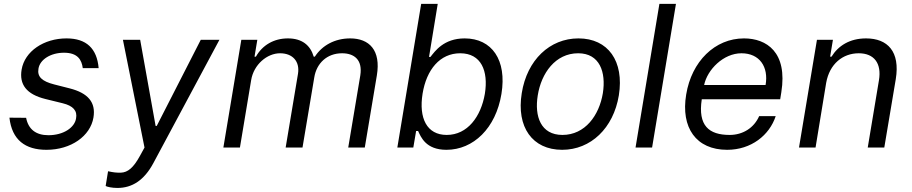

<svg xmlns="http://www.w3.org/2000/svg" viewBox="-20 -747 4619 972"><path d="M399.1 -402H479.4C470.9 -501.4 417.6 -552.6 316.8 -552.6C201.7 -552.6 105.1 -487.2 89.5 -394.9C76.7 -319.6 113.6 -269.5 210.2 -245.7L296.9 -224.4C350.9 -211.3 372.2 -186.1 365.1 -147.7C358 -100.9 301.1 -62.5 225.1 -62.5C161.9 -62.5 123.6 -92.3 112.2 -150.6L27.7 -151.3C40.5 -38.4 108 11.4 215.2 11.4C339.5 11.4 437.5 -58.2 453.1 -152C465.9 -228.7 426.1 -275.9 332.4 -299.7L254.3 -319.6C193.2 -335.2 167.6 -358 174.7 -399.1C181.8 -446 237.2 -480.1 304 -480.1C373.6 -480.1 393.5 -443.9 399.1 -402Z M574.6 204.5C648.4 204.5 709.5 166.2 756.4 78.8L1090.9 -545.5H996.4L773.4 -109.4H767.8L689.6 -545.5H602.3L711.6 0L688.2 42.6C655.5 102.3 627.1 125.7 592.3 127.1C568.2 127.5 555.8 126.1 527 120L514.9 194.6C522.7 198.9 546.2 204.5 574.6 204.5Z M1110.8 0H1194.6L1251.4 -340.9C1264.2 -420.5 1332.4 -477.3 1397.7 -477.3C1461.6 -477.3 1498.6 -436.1 1488.6 -373.6L1426.1 0H1511.4L1571 -355.1C1582.4 -426.1 1634.9 -477.3 1711.6 -477.3C1771.3 -477.3 1816.8 -446 1804 -365.1L1742.9 0H1826.7L1887.8 -365.1C1909.1 -492.9 1849.4 -552.6 1752.8 -552.6C1674.7 -552.6 1610.8 -517 1573.9 -460.2H1568.2C1551.1 -518.5 1508.5 -552.6 1437.5 -552.6C1366.5 -552.6 1308.2 -518.5 1275.6 -460.2H1268.5L1282.7 -545.5H1201.7Z M1991.5 0H2072.4L2086.6 -83.8H2096.6C2110.8 -54 2134.9 11.4 2240.1 11.4C2376.4 11.4 2490.1 -98 2518.5 -271.3C2546.9 -443.2 2470.2 -552.6 2332.4 -552.6C2225.9 -552.6 2181.8 -487.2 2159.1 -458.8H2152L2196 -727.3H2112.2ZM2119.3 -272.7C2139.2 -394.9 2207.4 -477.3 2309.7 -477.3C2416.2 -477.3 2453.1 -387.8 2434.7 -272.7C2414.8 -156.2 2346.6 -63.9 2241.5 -63.9C2140.6 -63.9 2099.4 -149.1 2119.3 -272.7Z M2826 11.4C2970.5 11.4 3085.6 -98 3112.9 -264.2C3140.6 -437.5 3058.6 -552.6 2908.4 -552.6C2763.1 -552.6 2648.1 -443.2 2621.4 -275.6C2593.4 -103.7 2675.1 11.4 2826 11.4ZM2702.4 -264.2C2720.2 -376.4 2791.5 -477.3 2907 -477.3C3016 -477.3 3048.7 -382.1 3032 -275.6C3013.5 -163 2942.1 -63.9 2827.4 -63.9C2717.7 -63.9 2685 -157.7 2702.4 -264.2Z M3402 -727.3H3318.2L3197.4 0H3281.2Z M3661.2 11.4C3783 11.4 3875.4 -62.5 3907 -159.1H3823.2C3797.2 -99.4 3740.4 -63.9 3674 -63.9C3568.9 -63.9 3512.4 -110.8 3532.7 -244.3H3929.7L3935.4 -279.8C3968 -483.3 3860.4 -552.6 3746.4 -552.6C3599.1 -552.6 3481.2 -436.1 3453.8 -268.5C3425.8 -100.9 3503.9 11.4 3661.2 11.4ZM3544.7 -316.8C3560.7 -394.2 3642 -477.3 3733.7 -477.3C3824.9 -477.3 3871.8 -409.1 3855.8 -316.8Z M4162.6 -328.1C4179.7 -423.3 4246.4 -477.3 4327.4 -477.3C4405.5 -477.3 4443.9 -426.1 4429.7 -340.9L4372.9 0H4456.7L4514.9 -346.6C4537.6 -485.8 4473.7 -552.6 4364.3 -552.6C4282 -552.6 4223.7 -515.6 4189.6 -460.2H4182.5L4196.7 -545.5H4115.8L4024.9 0H4108.7Z"/></svg>

Font: Magic Ui Pro
Style: Italic
Weight: 400
Italic angle: -9.39999°
Designer: Stefan Endress, Andreas Faust
Version: Version 1.000;FEAKit 1.0